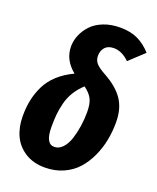

<svg xmlns="http://www.w3.org/2000/svg" viewBox="-143 -843 772 944"><g transform="rotate(20 242.5 -371.0)"><path d="M321.8 -757.8Q377 -757.8 415.3 -739Q453.6 -720.2 484.9 -685.1L408.2 -613.8Q368.7 -651.9 327.1 -651.9Q296.4 -651.9 280.8 -634.5Q265.1 -617.2 265.1 -589.8Q265.1 -567.4 278.8 -551.3Q292.5 -535.2 331.1 -514.2Q397.5 -477.5 429.2 -430.4Q460.9 -383.3 460.9 -312Q460.9 -264.2 452.1 -218.8Q443.4 -173.3 423.6 -130.4Q403.8 -87.4 375 -55.2Q346.2 -22.9 302.7 -3.4Q259.3 16.1 206.1 16.1Q146.5 16.1 103.5 -11Q60.5 -38.1 39.8 -82.8Q19 -127.4 19 -185.1Q19 -230.5 26.9 -268.8Q34.7 -307.1 52.7 -344.7Q70.8 -382.3 104.7 -413.8Q138.7 -445.3 187 -467.8Q125 -518.1 125 -587.9Q125 -618.7 137.5 -648.2Q149.9 -677.7 173.3 -702.6Q196.8 -727.5 235.4 -742.7Q273.9 -757.8 321.8 -757.8ZM254.9 -425.8Q227.5 -400.9 209.7 -371.8Q191.9 -342.8 183.6 -309.8Q175.3 -276.9 172.6 -248.8Q169.9 -220.7 169.9 -183.1Q169.9 -95.2 215.8 -95.2Q240.2 -95.2 259.3 -115.7Q278.3 -136.2 288.8 -168.9Q299.3 -201.7 304.7 -237.8Q310.1 -273.9 310.1 -310.1Q310.1 -354.5 297.9 -378.9Q285.6 -403.3 254.9 -425.8Z"/></g></svg>

Font: Fira Sans Compressed
Style: Bold Italic
Weight: 700
Width: 3
Italic angle: -8°
Designer: Carrois Corporate & Edenspiekermann AG
Foundry: Carrois Corporate GbR & Edenspiekermann AG
Version: Version 4.203;PS 004.203;hotconv 1.0.88;makeotf.lib2.5.64775